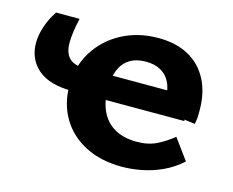

<svg xmlns="http://www.w3.org/2000/svg" viewBox="-76 -587 848 700"><g transform="rotate(15 348.0 -237.0)"><path d="M434 7Q354 7 295 -23.5Q236 -54 204.5 -107.5Q173 -161 173 -228Q173 -302 208.5 -359Q244 -416 305 -448.5Q366 -481 443 -481Q510 -481 557 -455Q604 -429 629.5 -380.5Q655 -332 655 -265Q655 -254 655 -249Q655 -244 654.5 -237Q654 -230 651 -213L521 -229Q523 -240 523.5 -253.5Q524 -267 524 -280Q524 -312 512 -336Q500 -360 477 -373Q454 -386 420 -386Q384 -386 359.5 -370.5Q335 -355 323 -326Q311 -297 311 -256Q311 -206 328 -170Q345 -134 379 -114.5Q413 -95 463 -95Q506 -95 538 -111Q570 -127 598 -150L655 -72Q623 -43 585 -25.5Q547 -8 508 -0.5Q469 7 434 7ZM187 -213Q101 -213 58 -250.5Q15 -288 15 -349Q15 -377 25.5 -409.5Q36 -442 57 -474H146Q140 -448 136.5 -424.5Q133 -401 133 -380Q133 -344 151 -324.5Q169 -305 210 -305H565L612 -213Z"/></g></svg>

Font: Ysabeau SC ExtraBold
Style: Regular
Weight: 800
Designer: Christian Thalmann (Catharsis Fonts)
Version: Version 2.001;gftools[0.9.30]; featfreeze: smcp